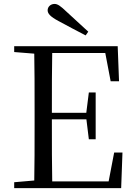

<svg xmlns="http://www.w3.org/2000/svg" viewBox="-20 -965 692 985"><path d="M432.8 -802.5C395 -837.6 356.1 -873.2 321.1 -905.1C290.3 -934.6 275.8 -944.8 259.7 -944.8C239.3 -944.8 224.4 -929.7 224.4 -912.4C224.4 -895.1 238.4 -879.2 280.6 -856.9C325.5 -832.4 372.5 -807.6 419.4 -783.4ZM52.8 0H202.2V-42.1H190.9L52.8 -30.1ZM155.3 0H248.3C246.1 -111.5 246.1 -223.9 246.1 -357.6V-379.9C246.1 -504.5 246.1 -617.8 248.3 -728H155.3C157.5 -616.6 157.5 -504.3 157.5 -391.1V-336.8C157.5 -223.3 157.5 -110.8 155.3 0ZM202.2 0H601.6L608.3 -182.5H565.7L532.4 -8.9L576.6 -34.3H202.2ZM202.2 -352.7H442.5V-386.4H202.2ZM435.8 -250.4H470.8V-490.8H435.8L422.2 -382.4V-361.4ZM52.8 -698 190.9 -686.9H202.2V-728H52.8ZM547.7 -548H590.7L583.8 -728H202.2V-693H559.3L514.8 -720.9Z"/></svg>

Font: Source Han Serif CN VF
Style: Regular
Weight: 250
Designer: Ryoko NISHIZUKA 西塚涼子 (kana & ideographs); Frank Grießhammer (Latin, Greek & Cyrillic); Wenlong ZHANG 张文龙 (bopomofo); San
Foundry: Adobe
Version: Version 2.002;hotconv 1.1.0;makeotfexe 2.6.0